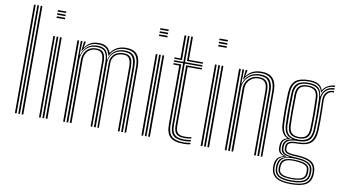

<svg xmlns="http://www.w3.org/2000/svg" viewBox="-89 -1017 2493 1394"><g transform="rotate(10 1157.5 -320.0)"><path d="M107.2 0V-800H119.8V0ZM58 0V-800H70.5V0ZM82.8 0V-800H95V0Z M235.8 -779.8V-791.2H297.5V-779.8ZM235.8 -733.5V-745H297.5V-733.5ZM235.8 -756.5V-768H297.5V-756.5ZM285 0V-600H297.5V0ZM235.8 0V-600H248.2V0ZM260.5 0V-600H272.8V0Z M866 0V-479.5Q866 -517.2 857.4 -543.4Q848.8 -569.5 827.6 -583Q806.5 -596.5 768.5 -596.5Q728 -596.5 699.5 -578.8Q671 -561 656.2 -528.5H653.8Q646 -565 625.5 -580.8Q605 -596.5 567.2 -596.5Q525.2 -596.5 499.8 -578Q474.2 -559.5 458 -528.8H455L462.2 -600H474.5V-592.5L466.5 -555.5H469.2Q487.8 -582.2 511.4 -594.6Q535 -607 570 -607Q605 -607 625.8 -594.2Q646.5 -581.5 658.5 -552.2H662Q679.5 -579.5 707.8 -593.2Q736 -607 771 -607Q812.8 -607 836 -592.2Q859.2 -577.5 868.6 -549.4Q878 -521.2 878 -480.5V0ZM413.5 0V-600H426V0ZM462.8 0V-465.5Q462.8 -490.8 473.4 -513.5Q484 -536.2 505.5 -550.8Q527 -565.2 559 -565.2Q599.5 -565.2 613.9 -542.2Q628.2 -519.2 628.2 -477V0H616V-476.8Q616 -513 604.2 -534Q592.5 -555 557.8 -555Q531.8 -555 513.2 -542.8Q494.8 -530.5 485 -510.4Q475.2 -490.2 475.2 -466V0ZM438.2 0V-600H450.5L447.8 -498H450.8Q463.2 -537.2 490.6 -561.8Q518 -586.2 564 -586.2Q607 -586.2 626.1 -565.2Q645.2 -544.2 648.2 -498H650.8Q660.8 -541 691.1 -563.8Q721.5 -586.5 765.2 -586.2Q800.2 -586.2 819.4 -573.5Q838.5 -560.8 846.1 -537Q853.8 -513.2 853.8 -479V0H841.2V-478.2Q841.2 -525.5 825 -550.8Q808.8 -576 762.5 -576Q727.8 -576 703.4 -562.1Q679 -548.2 666.2 -525.4Q653.5 -502.5 653.5 -475.5V0H640.5V-478.2Q640.5 -525.5 624 -550.8Q607.5 -576 561.2 -576Q521.2 -576 497 -557.8Q472.8 -539.5 461.9 -513.8Q451 -488 451 -465V0ZM665.5 0V-476Q665.5 -503 676.6 -523Q687.8 -543 708.9 -554.1Q730 -565.2 760.2 -565.2Q787.2 -565.2 802.2 -554.9Q817.2 -544.5 823.2 -524.9Q829.2 -505.2 829.2 -477V0H817V-476.8Q817 -514.5 804.8 -534.8Q792.5 -555 759 -555Q733.2 -555 714.8 -545.1Q696.2 -535.2 686.5 -517.6Q676.8 -500 676.8 -476.8V0Z M991 -779.8V-791.2H1052.8V-779.8ZM991 -733.5V-745H1052.8V-733.5ZM991 -756.5V-768H1052.8V-756.5ZM1040.2 0V-600H1052.8V0ZM991 0V-600H1003.5V0ZM1015.8 0V-600H1028V0Z M1299.5 -14.2Q1245.2 -14.2 1221.6 -37.1Q1198 -60 1198 -113V-568.2H1129.2V-578.8H1198V-770H1210.2V-578.8H1339.2V-568.2H1210.2V-113Q1210.2 -65.8 1231 -45.2Q1251.8 -24.8 1299.5 -24.8Q1311.5 -24.8 1324.4 -25.9Q1337.2 -27 1351 -29V-18.8Q1339.2 -16.5 1326.1 -15.4Q1313 -14.2 1299.5 -14.2ZM1299.5 6.8Q1232 6.8 1202.6 -21Q1173.2 -48.8 1173.2 -113V-547.2H1129.2V-557.8H1185.8V-113Q1185.8 -54.2 1212.1 -29Q1238.5 -3.8 1299.5 -3.8Q1313.2 -3.8 1326.4 -5Q1339.5 -6.2 1351 -8.5V2Q1330.5 6.8 1299.5 6.8ZM1299.5 -35.5Q1258.2 -35.5 1240.4 -53.5Q1222.5 -71.5 1222.5 -113V-557.8H1339.2V-547.2H1235V-113Q1235 -77 1250 -61.4Q1265 -45.8 1299.5 -45.8Q1309.8 -45.8 1323 -46.6Q1336.2 -47.5 1351 -50V-39.8Q1338 -37.8 1325 -36.6Q1312 -35.5 1299.5 -35.5ZM1129.2 -589.5V-600H1173.2V-770H1185.8V-589.5ZM1222.5 -589.5V-770H1235V-600H1339.2V-589.5Z M1427.5 -779.8V-791.2H1489.2V-779.8ZM1427.5 -733.5V-745H1489.2V-733.5ZM1427.5 -756.5V-768H1489.2V-756.5ZM1476.8 0V-600H1489.2V0ZM1427.5 0V-600H1440V0ZM1452.2 0V-600H1464.5V0Z M1870 0V-479.5Q1870 -502.8 1865.9 -523.8Q1861.8 -544.8 1850.8 -561.1Q1839.8 -577.5 1819.5 -587Q1799.2 -596.5 1766.8 -596.5Q1724.8 -596.5 1695.1 -578Q1665.5 -559.5 1649.8 -528.8H1646.8L1654 -600H1666.2V-592.5L1658.2 -555.5H1661Q1680.5 -582.5 1707.9 -594.8Q1735.2 -607 1769.5 -607Q1797.8 -607 1817.5 -600.2Q1837.2 -593.5 1849.9 -581.4Q1862.5 -569.2 1869.5 -553.2Q1876.5 -537.2 1879.2 -518.8Q1882 -500.2 1882 -480.5V0ZM1605.2 0V-600H1617.8V0ZM1654.5 0V-465.5Q1654.5 -490.8 1667.1 -513.5Q1679.8 -536.2 1703.1 -550.8Q1726.5 -565.2 1758.5 -565.2Q1781.5 -565.2 1796.2 -558.4Q1811 -551.5 1819 -539.4Q1827 -527.2 1830.1 -511.2Q1833.2 -495.2 1833.2 -477V0H1821V-476.8Q1821 -499.2 1815.9 -516.9Q1810.8 -534.5 1797 -544.8Q1783.2 -555 1757.2 -555Q1731.2 -555 1710.9 -542.8Q1690.5 -530.5 1678.9 -510.4Q1667.2 -490.2 1667.2 -466L1667 0ZM1630 0V-600H1642.2L1639.5 -498H1642.5Q1654.8 -538.5 1686 -562.5Q1717.2 -586.5 1763.5 -586.2Q1818.2 -586 1838 -557.4Q1857.8 -528.8 1857.8 -479V0H1845.2V-478.2Q1845.2 -525 1827.2 -550.5Q1809.2 -576 1761 -576Q1724 -576 1697.6 -559.8Q1671.2 -543.5 1657 -518.1Q1642.8 -492.8 1642.8 -465V0Z M2120 160.2Q2047.2 160.2 2012 138.1Q1976.8 116 1972.8 68Q1972.2 62 1972.5 55.9Q1972.8 49.8 1973 42.8Q1975.2 11.5 1989.5 -5.9Q2003.8 -23.2 2032.5 -30.5V-33.5Q2012 -39.5 2002.2 -50.9Q1992.5 -62.2 1991 -82.5Q1991 -87.2 1991 -93Q1991 -98.8 1991 -103.2Q1992 -126.8 2002.6 -141.5Q2013.2 -156.2 2037.2 -162.5V-165.2Q2015 -173 2001.2 -196.1Q1987.5 -219.2 1985.5 -256.2Q1984.2 -283.5 1983.6 -310.9Q1983 -338.2 1983 -366.6Q1983 -395 1983.6 -424.9Q1984.2 -454.8 1985.2 -486.2Q1987.8 -550.8 2019.1 -578.8Q2050.5 -606.8 2118.5 -606.8Q2165.5 -606.8 2189.4 -593.1Q2213.2 -579.5 2222 -551H2224.8Q2232.8 -566.5 2247.4 -577.5Q2262 -588.5 2279.6 -594.4Q2297.2 -600.2 2313.2 -600V-589.8Q2278.2 -589.8 2254.9 -573.4Q2231.5 -557 2224 -534H2220.5Q2213 -566.8 2189.5 -581.9Q2166 -597 2118.5 -597Q2057.2 -597 2028.4 -571.5Q1999.5 -546 1997.8 -486.8Q1996.2 -443.5 1995.6 -405.6Q1995 -367.8 1995.5 -331.6Q1996 -295.5 1997.8 -257.2Q1999.8 -216.5 2015 -194Q2030.2 -171.5 2056.8 -164.8V-162Q2026.8 -155.5 2014.6 -141.9Q2002.5 -128.2 2001.8 -103.5Q2001.5 -98 2001.5 -92.9Q2001.5 -87.8 2001.8 -82.2Q2002.8 -62 2013.9 -51.1Q2025 -40.2 2052.8 -33.2V-30.2Q2017.5 -24.5 2002 -7.5Q1986.5 9.5 1984 42.8Q1983.2 50.2 1982.9 55.1Q1982.5 60 1983.2 68Q1987 110.8 2018.4 130.9Q2049.8 151 2120 151Q2192.2 151 2224.8 130.2Q2257.2 109.5 2260.2 62.8Q2261 54.5 2260.9 48.9Q2260.8 43.2 2259.8 35Q2256.2 -5 2224 -23.8Q2191.8 -42.5 2121.8 -45Q2090.5 -46.2 2071.5 -50.2Q2052.5 -54.2 2043.5 -62Q2034.5 -69.8 2033 -82.2Q2032.8 -86.8 2032.5 -93.1Q2032.2 -99.5 2032.5 -103.5Q2034.5 -128.5 2054.1 -138.2Q2073.8 -148 2118.8 -147.8Q2183.2 -147.5 2209.8 -175.4Q2236.2 -203.2 2238.8 -258Q2240.5 -298.5 2240.8 -331Q2241 -363.5 2240.2 -398.9Q2239.5 -434.2 2238.5 -482.8Q2237.8 -516.5 2257.2 -538.6Q2276.8 -560.8 2313.2 -560.2V-550Q2279.8 -550.5 2264.2 -529.9Q2248.8 -509.2 2249.5 -479.2Q2250.5 -438.5 2251.4 -403.6Q2252.2 -368.8 2252.2 -333.8Q2252.2 -298.8 2250.5 -257.5Q2247.5 -193.5 2216.8 -165.8Q2186 -138 2118.5 -138Q2093.2 -138 2076.9 -135Q2060.5 -132 2052.4 -124.4Q2044.2 -116.8 2043.5 -102.2Q2043.5 -100.2 2043.5 -94.2Q2043.5 -88.2 2043.5 -84.8Q2044.8 -74 2053 -67.9Q2061.2 -61.8 2078.1 -58.9Q2095 -56 2122 -55Q2197.5 -52.2 2232.5 -31.2Q2267.5 -10.2 2271 35.5Q2271.5 43 2271.6 49.5Q2271.8 56 2271.2 62.8Q2268.5 114 2233 137.1Q2197.5 160.2 2120 160.2ZM2120 132.2Q2161.8 132.2 2187.6 124.8Q2213.5 117.2 2225.9 102.1Q2238.2 87 2239 64.2Q2239.2 55 2239.2 49.2Q2239.2 43.5 2238.5 35.2Q2237.2 16 2225.5 2.8Q2213.8 -10.5 2188.5 -18Q2163.2 -25.5 2121.2 -27.5Q2062 -30.2 2035 -13.5Q2008 3.2 2004.2 43Q2003.5 50 2003.2 55.6Q2003 61.2 2003.8 68.8Q2006.5 102.8 2034.1 117.5Q2061.8 132.2 2120 132.2ZM2120 123.2Q2065.5 123.2 2040.9 110.4Q2016.2 97.5 2013.8 68Q2013.2 62 2013.5 56.4Q2013.8 50.8 2014.5 42.5Q2018 4 2044.2 -8.6Q2070.5 -21.2 2122.2 -19.2Q2158.2 -17.8 2181.1 -11.5Q2204 -5.2 2215.4 6.2Q2226.8 17.8 2228.2 35.2Q2229 45.2 2228.9 50.8Q2228.8 56.2 2228.5 63Q2226.5 95.2 2201.1 109.2Q2175.8 123.2 2120 123.2ZM2120 114Q2153.2 114 2174.1 108.9Q2195 103.8 2205.4 92.4Q2215.8 81 2217 62.8Q2217.5 55.8 2217.5 49.1Q2217.5 42.5 2216.8 35.2Q2215.8 21 2206 11.8Q2196.2 2.5 2175.6 -2.8Q2155 -8 2121 -9.8Q2072 -12.8 2049.8 0.4Q2027.5 13.5 2025 42.8Q2024.5 49 2024.5 55.6Q2024.5 62.2 2024.8 68Q2026.2 91.2 2048.4 102.6Q2070.5 114 2120 114ZM2120 142Q2055.5 142 2025.9 124.8Q1996.2 107.5 1993.2 68Q1992.8 61 1992.9 55.8Q1993 50.5 1993.5 42.8Q1995.8 8.5 2014.9 -8.6Q2034 -25.8 2075.8 -30.5V-33.2Q2043 -37.5 2028.1 -48.9Q2013.2 -60.2 2011.5 -82.2Q2011 -88 2011 -93.4Q2011 -98.8 2011.2 -103.5Q2012.2 -129.8 2028.5 -144Q2044.8 -158.2 2076 -162.5V-164.8Q2045.8 -170.8 2028.8 -193.2Q2011.8 -215.8 2009.8 -258Q2008.2 -292.2 2007.8 -328.5Q2007.2 -364.8 2007.9 -404Q2008.5 -443.2 2009.8 -486.2Q2011.5 -541.5 2038.1 -564.4Q2064.8 -587.2 2118.5 -587.2Q2168.5 -587.2 2191.8 -568Q2215 -548.8 2218.8 -505.5H2221.5Q2226 -528.8 2237.8 -545.4Q2249.5 -562 2268.5 -571Q2287.5 -580 2313.2 -580.5V-570Q2272.2 -570.5 2249.1 -545.6Q2226 -520.8 2227 -485.2Q2228.2 -442.2 2228.6 -404.1Q2229 -366 2228.6 -330.2Q2228.2 -294.5 2226.8 -258.2Q2224.5 -205 2199 -181.1Q2173.5 -157.2 2118.5 -157.2Q2088.5 -157.5 2067.5 -152.4Q2046.5 -147.2 2035.2 -135.8Q2024 -124.2 2022.5 -104.8Q2022 -99 2022.1 -92.8Q2022.2 -86.5 2022.5 -82.5Q2024.8 -57.8 2048.6 -48.4Q2072.5 -39 2121.5 -37.2Q2162.8 -35.5 2190.6 -27.6Q2218.5 -19.8 2233.2 -4.5Q2248 10.8 2249.8 34.8Q2250.2 41.5 2250.5 48.4Q2250.8 55.2 2250.2 62.8Q2248 106.5 2216 124.2Q2184 142 2120 142ZM2118.5 -168Q2166.8 -168 2189.8 -189.2Q2212.8 -210.5 2214.8 -258Q2216.5 -296 2216.8 -331.5Q2217 -367 2216.2 -404.9Q2215.5 -442.8 2214 -487.8Q2212.5 -537 2188.8 -557.1Q2165 -577.2 2118.5 -577.2Q2066.2 -577.2 2044.8 -554.6Q2023.2 -532 2022 -486Q2020.2 -420.5 2020.1 -368.5Q2020 -316.5 2022 -256.2Q2023.8 -210 2047.1 -189Q2070.5 -168 2118.5 -168ZM2118.5 -177.8Q2074.8 -177.8 2055 -197.4Q2035.2 -217 2034 -258Q2032.2 -312.8 2032.5 -367.4Q2032.8 -422 2034 -485.8Q2035.2 -529.2 2055.4 -548.2Q2075.5 -567.2 2118.5 -567.2Q2160.5 -567.2 2180.4 -548.5Q2200.2 -529.8 2201.8 -488Q2203.2 -442.2 2203.9 -403.9Q2204.5 -365.5 2204.1 -330.4Q2203.8 -295.2 2202.2 -258.8Q2200.8 -216.8 2180.8 -197.2Q2160.8 -177.8 2118.5 -177.8ZM2118.5 -187.5Q2153.8 -187.5 2171.1 -204.5Q2188.5 -221.5 2190 -259.5Q2191.5 -293.8 2191.9 -329Q2192.2 -364.2 2191.6 -403.2Q2191 -442.2 2189.5 -488Q2188.2 -526 2170.2 -541.8Q2152.2 -557.5 2118.5 -557.5Q2082.8 -557.5 2064.9 -541.1Q2047 -524.8 2046.2 -485.2Q2044.8 -425.2 2044.4 -370.1Q2044 -315 2046.2 -258.5Q2047.5 -221.5 2064.9 -204.5Q2082.2 -187.5 2118.5 -187.5Z"/></g></svg>

Font: Big Shoulders Inline Text Thin Light
Style: Regular
Weight: 300
Version: Version 2.002